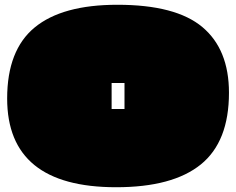

<svg xmlns="http://www.w3.org/2000/svg" viewBox="-20 -750 990 805"><path d="M467 35Q10 35 10 -337Q10 -540 125.5 -635Q241 -730 472 -730Q717 -730 828.5 -636.5Q940 -543 940 -361Q940 -156 822 -60.5Q704 35 467 35ZM448 -293H502V-402H448Z"/></svg>

Font: Oi
Style: Regular
Weight: 400
Designer: Kostas Bartsokas, Mohamad Dakak
Foundry: Foundry5
Version: Version 4.000